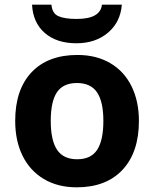

<svg xmlns="http://www.w3.org/2000/svg" viewBox="-20 -791 659 821"><path d="M117 -771H200Q203 -734 229.5 -722Q256 -710 308 -710Q409 -710 416 -771H501Q495 -696 441.5 -651Q388 -606 307 -606Q222 -606 171.5 -650Q121 -694 117 -771ZM45 -274Q45 -408 115 -482Q185 -556 311 -556Q392 -556 451.5 -521Q511 -486 542.5 -422Q574 -358 574 -274Q574 -140 504 -65Q434 10 308 10Q227 10 167.5 -25.5Q108 -61 76.5 -125Q45 -189 45 -274ZM422 -274Q422 -356 395 -396Q368 -436 309 -436Q250 -436 223.5 -396.5Q197 -357 197 -274Q197 -191 224 -150.5Q251 -110 310 -110Q369 -110 395.5 -150.5Q422 -191 422 -274Z"/></svg>

Font: OpenSansMMV
Style: Bold
Weight: 700
Foundry: Ascender Corporation
Version: Version 4.001